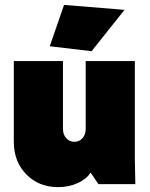

<svg xmlns="http://www.w3.org/2000/svg" viewBox="-20 -748 608 780"><path d="M215.8 12.2Q137.2 12.2 86.7 -39.8Q36.1 -91.8 36.1 -171.9V-500H235.8V-224.1Q235.8 -201.7 249 -186.8Q262.2 -171.9 282.2 -171.9Q302.2 -171.9 315.2 -186.8Q328.1 -201.7 328.1 -224.1V-500H527.8V-100.1L529.8 0H379.9L348.1 -46.9Q332 -21 296.1 -4.4Q260.3 12.2 215.8 12.2ZM182.1 -560.1 240.2 -728 485.8 -708 352.1 -540Z"/></svg>

Font: Apfel Grotezk Satt
Style: Regular
Weight: 900
Designer: Luigi Gorlero
Foundry: © 2023, Luigi Gorlero & Collletttivo
Version: Version 2.000;Glyphs 3.2 (3217)